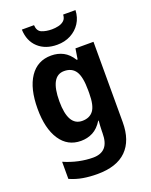

<svg xmlns="http://www.w3.org/2000/svg" viewBox="-181 -932 947 1201"><g transform="rotate(-20 292.5 -331.5)"><path d="M234 -622Q278 -622 313.5 -603.5Q349 -585 376 -542H382L393 -612H513V-77Q513 45 448 109.5Q383 174 254 174Q204 174 159.5 166.5Q115 159 72 140V26Q120 47 169 57.5Q218 68 264 68Q317 68 344 38Q371 8 371 -57V-67Q371 -85 372.5 -104Q374 -123 375 -138H372Q344 -93 308 -74.5Q272 -56 229 -56Q140 -56 90.5 -131Q41 -206 41 -337Q41 -472 91.5 -547Q142 -622 234 -622ZM277 -503Q185 -503 185 -335Q185 -171 279 -171Q328 -171 353 -204Q378 -237 378 -319V-339Q378 -428 353.5 -465.5Q329 -503 277 -503ZM475 -837Q473 -788 449 -751Q425 -714 385 -693Q345 -672 295 -672Q217 -672 169 -716Q121 -760 118 -837H199Q201 -797 229.5 -785.5Q258 -774 296 -774Q318 -774 340 -779Q362 -784 377 -797.5Q392 -811 393 -837Z"/></g></svg>

Font: Noto Sans Malayalam UI SemiCondensed
Style: Bold
Weight: 700
Width: 4
Designer: Jelle Bosma - Monotype Design Team
Foundry: Monotype Imaging Inc.
Version: Version 2.104; ttfautohint (v1.8.4.7-5d5b)